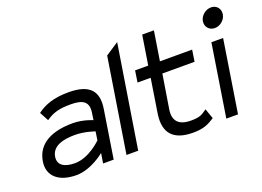

<svg xmlns="http://www.w3.org/2000/svg" viewBox="-97 -879 1536 1126"><g transform="rotate(-20 671.0 -316.5)"><path d="M54 -132C40 -45 102 11 213 11C306 11 392 -62 392 -62L382 0H448L495 -299C513 -410 461 -462 333 -462C241 -462 183 -440 136 -405L166 -349C213 -382 254 -391 322 -391C401 -391 433 -366 422 -299L416 -258C416 -258 360 -283 294 -283C169 -283 71 -241 54 -132ZM131 -133C141 -197 209 -214 283 -214C345 -214 405 -192 405 -192L397 -139C397 -139 318 -58 228 -58C165 -58 123 -81 131 -133Z M528 0H601L703 -641L621 -587Z M734 -377H816L782 -160C767 -50 816 11 941 11C1011 11 1040 -7 1077 -30L1055 -93C1023 -72 1014 -60 953 -60C875 -60 844 -98 855 -166L889 -377H1090L1101 -449H900L929 -632H856L827 -449H745Z M1217 -583C1212 -549 1236 -522 1270 -522C1304 -522 1336 -549 1341 -583C1346 -617 1323 -644 1289 -644C1255 -644 1222 -617 1217 -583ZM1151 0H1224L1295 -451H1222Z"/></g></svg>

Font: Charger Pro
Style: ExtObl
Weight: 400
Designer: Jasper
Foundry: Cannot Into Space Fonts
Version: Version 1.09